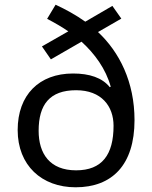

<svg xmlns="http://www.w3.org/2000/svg" viewBox="-20 -785 645 815"><path d="M216 -765 180 -705C211 -689 242 -671 270 -652L158 -588L196 -533L326 -608C382 -557 429 -493 450 -417L446 -415C414 -455 360 -473 290 -473C146 -473 55 -382 55 -233C55 -83 157 10 301 10C456 10 551 -85 551 -275C551 -437 487 -564 396 -649L495 -706L457 -760L342 -693C303 -721 259 -745 216 -765ZM303 -402C411 -402 462 -334 462 -251C462 -128 413 -62 303 -62C192 -62 144 -132 144 -230C144 -341 191 -402 303 -402Z"/></svg>

Font: Noto Sans Math
Style: Regular
Weight: 400
Designer: Monotype Design Team, Delve Withrington, Jeff Kellem
Foundry: Monotype Imaging Inc., Delve Fonts LLC
Version: Version 3.000